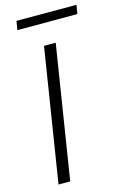

<svg xmlns="http://www.w3.org/2000/svg" viewBox="-130 -924 640 983"><g transform="rotate(-15 190.0 -432.5)"><path d="M53 0 165 -705H227L115 0ZM54 -818 62 -865H380L372 -818Z"/></g></svg>

Font: Mulish Light
Style: Italic
Weight: 300
Italic angle: -9°
Designer: Vernon Adams
Foundry: Vernon Adams
Version: Version 3.603; ttfautohint (v1.8.3)